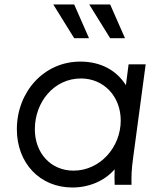

<svg xmlns="http://www.w3.org/2000/svg" viewBox="-20 -822 709 854"><path d="M302 12C376 12 445 -17 490 -69C489 -44 489 -23 490 0H565C564 -37 565 -69 572 -119L628 -536H552L540 -443C499 -508 430 -548 337 -548C175 -548 55 -413 55 -247C55 -97 157 12 302 12ZM135 -247C135 -369 221 -473 340 -473C442 -473 517 -393 517 -286C517 -167 425 -63 307 -63C206 -63 135 -141 135 -247ZM217 -802 310 -652H376L310 -802ZM377 -802 470 -652H536L470 -802Z"/></svg>

Font: Mluvka
Style: Italic
Weight: 400
Italic angle: -8°
Designer: Modified by Jiří Krblich, Original typeface by Gumpita Rahayu
Foundry: Gumpita Rahayu & Jiří Krblich
Version: Version 2.000;Glyphs 3.1.1 (3134)